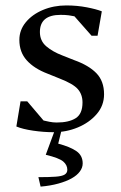

<svg xmlns="http://www.w3.org/2000/svg" viewBox="-20 -482 451 717"><path d="M179.6 11.7Q143 11.7 104 6Q65.1 0.4 41.1 -9.6L56.7 -103.5H81.8L142.6 -32Q150.5 -30.2 164.2 -27.3Q178 -24.5 191.9 -24.5Q237.1 -24.5 262.6 -40.6Q288.1 -56.6 288.1 -99.3Q288.1 -129.1 270.7 -149.1Q253.4 -169.1 202 -189L157.9 -206.8Q107.4 -226 79.9 -256.7Q52.3 -287.3 52.3 -333Q52.3 -369.9 76.4 -399Q100.4 -428.1 140.4 -444.9Q180.4 -461.7 227.6 -461.7Q267.8 -461.7 304 -454.7Q340.2 -447.7 360.2 -439.7L344.3 -348.5H322L258 -421.1Q249.5 -423.1 236.7 -424.8Q223.9 -426.5 206.3 -426.5Q129 -426.5 129 -362.4Q129 -329.4 152.9 -309Q176.7 -288.7 213 -274.9L256.9 -257.5Q311.2 -238.2 339.9 -208.7Q368.6 -179.2 368.6 -130Q368.6 -87.7 341 -55.8Q313.4 -23.9 270.5 -6.1Q227.7 11.7 179.6 11.7ZM131.6 214.9 123.4 179.6Q164.1 179.6 187.8 177.8Q211.5 176.1 221.5 169.9Q231.4 163.8 231.4 152Q231.4 134.3 216.2 121.2Q200.9 108 150.9 96L186.3 0H210.9L197.4 54.4Q242.4 66.4 265.6 82.6Q288.8 98.9 288.8 128.3Q288.8 144.1 278.2 158.4Q267.7 172.8 247.5 184.1Q227.4 195.4 198 203.5Q168.6 211.7 131.6 214.9Z"/></svg>

Font: Ancizar Serif Light
Style: Regular
Weight: 300
Designer: Cesar Puertas, Viviana Monsalve, Julian Moncada, Julian Prieto, Jose Castro, Felipe Aragon, Mariel Hernandez, Sara Alarc
Version: Version 8.100